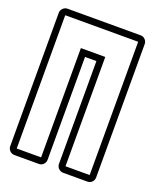

<svg xmlns="http://www.w3.org/2000/svg" viewBox="-135 -804 737 888"><g transform="rotate(20 234.0 -360.0)"><path d="M11 -688Q11 -701 20.5 -710.5Q30 -720 43 -720H402Q416 -720 425 -710.5Q434 -701 434 -688V-32Q434 -19 425 -9.5Q416 0 402 0H283Q270 0 260.5 -9.5Q251 -19 251 -32V-538H195V-32Q195 -19 186 -9.5Q177 0 163 0H43Q30 0 20.5 -9.5Q11 -19 11 -32ZM43 -32H163V-570H283V-32H402V-688H43Z"/></g></svg>

Font: Lichte PostBus
Style: Regular
Weight: 400
Designer: Peter Wiegel
Version: Version 1.001